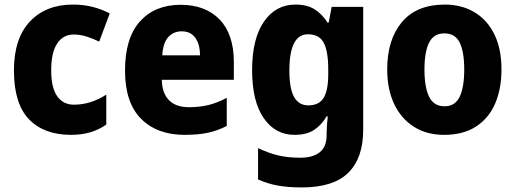

<svg xmlns="http://www.w3.org/2000/svg" viewBox="-20 -580 2256 840"><path d="M290 10Q173 10 107 -58Q41 -126 41 -272Q41 -412 111 -486Q181 -560 299 -560Q346 -560 386.5 -549.5Q427 -539 460 -521L414 -398Q385 -412 357.5 -420.5Q330 -429 302 -429Q256 -429 230 -389.5Q204 -350 204 -273Q204 -195 230.5 -158.5Q257 -122 303 -122Q341 -122 377 -133.5Q413 -145 445 -166V-35Q414 -13 376 -1.5Q338 10 290 10Z M770 -559Q879 -559 941 -494.5Q1003 -430 1003 -309V-231H688Q689 -173 719 -142Q749 -111 807 -111Q853 -111 892 -120.5Q931 -130 972 -152V-29Q934 -9 891 0.5Q848 10 788 10Q667 10 597 -60.5Q527 -131 527 -271Q527 -414 592.5 -486.5Q658 -559 770 -559ZM775 -443Q739 -443 716 -417.5Q693 -392 690 -338H855Q855 -386 834.5 -414.5Q814 -443 775 -443Z M1273 -560Q1323 -560 1356 -539.5Q1389 -519 1413 -481H1418L1431 -550H1569V-12Q1569 111 1504 175.5Q1439 240 1300 240Q1242 240 1196.5 232Q1151 224 1109 205V68Q1155 90 1197.5 100Q1240 110 1294 110Q1349 110 1379 86Q1409 62 1409 12V1Q1409 -13 1410.5 -33Q1412 -53 1414 -71H1409Q1387 -33 1354 -11.5Q1321 10 1269 10Q1184 10 1133.5 -63.5Q1083 -137 1083 -273Q1083 -410 1134.5 -485Q1186 -560 1273 -560ZM1327 -430Q1246 -430 1246 -271Q1246 -193 1266.5 -156Q1287 -119 1329 -119Q1376 -119 1396 -152Q1416 -185 1416 -254V-278Q1416 -355 1396.5 -392.5Q1377 -430 1327 -430Z M2174 -276Q2174 -191 2146 -126.5Q2118 -62 2062 -26Q2006 10 1923 10Q1846 10 1790 -26Q1734 -62 1704 -126Q1674 -190 1674 -276Q1674 -407 1738.5 -483.5Q1803 -560 1926 -560Q1999 -560 2055 -527Q2111 -494 2142.5 -430.5Q2174 -367 2174 -276ZM1837 -276Q1837 -198 1857.5 -156.5Q1878 -115 1925 -115Q1971 -115 1991 -156.5Q2011 -198 2011 -276Q2011 -354 1991 -394Q1971 -434 1924 -434Q1878 -434 1857.5 -394Q1837 -354 1837 -276Z"/></svg>

Font: Noto Sans Lao UI SemCond ExtBd
Style: Regular
Weight: 800
Width: 4
Designer: Monotype Design Team
Foundry: Monotype Imaging Inc.
Version: Version 2.000; ttfautohint (v1.8.4.7-5d5b)